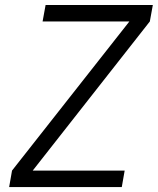

<svg xmlns="http://www.w3.org/2000/svg" viewBox="-20 -759 640 779"><path d="M17.1 0 28.8 -66.9 504.9 -671.9H152.8L165 -738.8H600.1L587.9 -671.9L112.8 -66.9H485.8L474.1 0Z"/></svg>

Font: Involve
Style: Italic
Weight: 400
Italic angle: -10.5°
Designer: Stefan Peev
Foundry: Context Ltd.
Version: Version 1.001